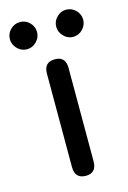

<svg xmlns="http://www.w3.org/2000/svg" viewBox="-129 -711 511 764"><g transform="rotate(-15 127.0 -329.5)"><path d="M128 0Q83 0 83 -48V-433Q83 -480 128 -480Q172 -480 172 -433V-48Q172 0 128 0ZM32 -547Q9 -547 -7.5 -564Q-24 -581 -24 -603Q-24 -626 -7.5 -642.5Q9 -659 32 -659Q55 -659 71.5 -642.5Q88 -626 88 -603Q88 -581 71.5 -564Q55 -547 32 -547ZM222 -547Q200 -547 183.5 -564Q167 -581 167 -603Q167 -626 183.5 -642.5Q200 -659 222 -659Q245 -659 261.5 -642.5Q278 -626 278 -603Q278 -581 261.5 -564Q245 -547 222 -547Z"/></g></svg>

Font: Zen Maru Gothic Medium
Style: Regular
Weight: 500
Designer: Yoshimichi Ohira
Foundry: Positype
Version: Version 1.001